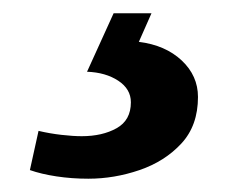

<svg xmlns="http://www.w3.org/2000/svg" viewBox="-20 -29 373 289"><path d="M113 240Q88 240 65 236.5Q42 233 25 227L38 168Q55 172 72.5 174Q90 176 103 176Q134 176 155.5 164Q177 152 177 125Q177 105 158 92.5Q139 80 111 79L151 -9H208L189 34Q229 39 253.5 62Q278 85 278 117Q278 160 253 187Q228 214 190 227Q152 240 113 240Z"/></svg>

Font: Noto Serif
Style: Italic
Weight: 400
Italic angle: -12°
Designer: Monotype Design Team
Foundry: Monotype Imaging Inc.
Version: Version 2.013